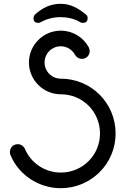

<svg xmlns="http://www.w3.org/2000/svg" viewBox="-20 -969 673 1008"><path d="M374 -681C381 -669 394 -660 410 -660C433 -660 451 -678 451 -701C451 -706 449 -713 446 -721C417 -773 363 -808 299 -808C207 -808 132 -733 132 -641C132 -549 207 -474 299 -474C414 -474 505 -383 505 -268C505 -155 414 -63 299 -63C215 -63 142 -114 111 -187C104 -202 90 -212 73 -212C50 -212 32 -194 32 -171C32 -165 33 -160 35 -155C78 -51 183 19 299 19C459 19 587 -110 587 -268C587 -428 459 -556 299 -556C252 -556 214 -594 214 -641C214 -688 252 -726 299 -726C332 -726 359 -708 374 -681ZM402 -852C406 -850 410 -849 415 -849C432 -849 440 -857 440 -874C440 -883 437 -889 430 -894C393 -923 354 -949 298 -949C242 -949 200 -925 165 -894C159 -888 156 -881 156 -874C156 -857 164 -849 181 -849C186 -849 190 -850 193 -852C225 -870 260 -879 298 -879C334 -879 371 -871 402 -852Z"/></svg>

Font: Fabada
Style: Regular
Weight: 400
Designer: deFharo
Foundry: deFharo.com
Version: Version 4.000 2011 initial release